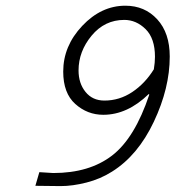

<svg xmlns="http://www.w3.org/2000/svg" viewBox="-20 -626 626 660"><path d="M101.6 12.7 115.2 -34.2Q156.2 -31.2 163.1 -31.2Q287.1 -31.2 365.2 -91.3Q443.4 -151.4 493.2 -300.8L491.2 -302.7Q418 -231.4 335 -231.4Q280.3 -231.4 238.8 -268.6Q197.3 -305.7 197.3 -379.9Q197.3 -467.8 262.7 -537.1Q328.1 -606.4 411.1 -606.4Q477.5 -606.4 520.5 -559.6Q563.5 -512.7 563.5 -431.6Q563.5 -323.2 508.8 -207.5Q454.1 -91.8 365.2 -36.1Q325.2 -10.7 277.3 1.5Q229.5 13.7 188.5 13.7Q147.5 13.7 101.6 12.7ZM508.8 -387.7Q512.7 -411.1 512.7 -430.7Q512.7 -494.1 480.5 -525.9Q448.2 -557.6 407.2 -557.6Q339.8 -557.6 294.9 -503.4Q250 -449.2 250 -383.8Q250 -339.8 273.9 -310.1Q297.9 -280.3 338.9 -280.3Q390.6 -280.3 434.6 -309.6Q478.5 -338.9 508.8 -387.7Z"/></svg>

Font: Thabit-Oblique
Style: Oblique
Weight: 500
Designer: Regenerated by Nadim Shaikli
Foundry: MAK Alagha
Version: 0.01